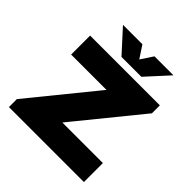

<svg xmlns="http://www.w3.org/2000/svg" viewBox="-232 -1072 1245 1245"><g transform="rotate(45 390.0 -450.0)"><path d="M42.2 0V-73L414.4 -530.5L416.7 -526H86.6V-700H726.4V-627L354.2 -169.5L352 -174H729.8V0ZM651.1 -900 510.6 -746.1H328.2L188.2 -900H366.3L421.5 -815.8L477 -900Z"/></g></svg>

Font: Science Gothic
Style: Regular
Weight: 400
Designer: Thomas Phinney, Vassil Kateliev, Brandon Buerkle
Foundry: Font Detective LLC
Version: Version 1.018